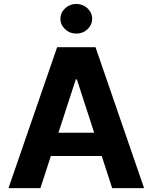

<svg xmlns="http://www.w3.org/2000/svg" viewBox="-20 -971 788 991"><path d="M188.6 0H23.8L274.9 -727.3H473L723.7 0H558.9L376.8 -561.1H371.1ZM178.3 -285.9H567.5V-165.8H178.3ZM373.9 -797.6Q340.2 -797.6 316.1 -820.1Q291.9 -842.7 291.9 -874.3Q291.9 -905.5 316.1 -928.1Q340.2 -950.6 373.6 -950.6Q407.7 -950.6 431.6 -928.1Q455.6 -905.5 455.6 -874.3Q455.6 -842.7 431.6 -820.1Q407.7 -797.6 373.9 -797.6Z"/></svg>

Font: InterMG
Style: Bold
Weight: 700
Designer: Rasmus Andersson
Foundry: rsms
Version: Version 3.019;December 26, 2023;FontCreator 15.0.0.2955 64-b